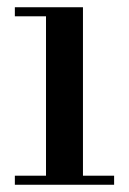

<svg xmlns="http://www.w3.org/2000/svg" viewBox="-20 -510 356 530"><path d="M107 -25V-465H21V-490H209V-25H295V0H21V-25Z"/></svg>

Font: Justus
Style: Roman
Weight: 500
Version: Version 001.001